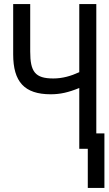

<svg xmlns="http://www.w3.org/2000/svg" viewBox="-20 -734 540 947"><path d="M371 0H413V193H495V-76H455V-714H371V-378C330 -359 288 -347 243 -347C153 -347 129 -380 129 -480V-714H45V-466C45 -331 100 -269 230 -269C277 -269 317 -278 371 -300Z"/></svg>

Font: Noto Sans Mono ExtraCondensed
Style: Regular
Weight: 400
Width: 2
Designer: Monotype Design Team
Foundry: Monotype Imaging Inc.
Version: Version 2.014